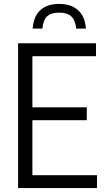

<svg xmlns="http://www.w3.org/2000/svg" viewBox="-20 -961 535 981"><path d="M72.5 0V-740H470.5V-674H145.5V-412.5H423.5V-347H145.5V-66H475.5V0ZM147 -815Q151.5 -878 186.5 -909.5Q221.5 -941 282 -941Q343 -941 378.8 -909Q414.5 -877 419 -815H369.5Q364.5 -858.5 344 -877.5Q323.5 -896.5 282 -896.5Q241 -896.5 220.8 -877.5Q200.5 -858.5 196.5 -815Z"/></svg>

Font: Encode Sans Condensed
Style: Regular
Weight: 400
Width: 3
Designer: Multiple Designers
Foundry: Impallari Type
Version: Version 3.000; ttfautohint (v1.8.3) -l 8 -r 50 -G 200 -x 14 